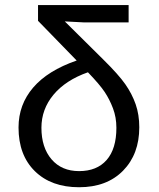

<svg xmlns="http://www.w3.org/2000/svg" viewBox="-20 -745 640 774"><path d="M449.2 -230Q449.2 -272 435.5 -308.1Q421.9 -344.2 402.1 -374Q382.3 -403.8 334.5 -453.6Q244.6 -421.9 195.8 -363.3Q147 -304.7 147 -230Q147 -150.4 187.7 -102.8Q228.5 -55.2 298.8 -55.2Q370.6 -55.2 409.9 -100.1Q449.2 -145 449.2 -230ZM316.4 -654.8 241.2 -658.7 395.5 -505.9Q458 -444.3 485.1 -405.5Q512.2 -366.7 526.9 -324.7Q541.5 -282.7 541.5 -231.9Q541.5 -123.5 476.1 -56.9Q410.6 9.8 298.8 9.8Q186.5 9.8 120.6 -54.9Q54.7 -119.6 54.7 -231Q54.7 -323.2 113.8 -392.1Q172.9 -460.9 289.1 -501L133.3 -661.1V-724.6H498.5V-654.8Z"/></svg>

Font: Courier New
Style: Regular
Weight: 400
Designer: Steve Matteson
Foundry: Ascender Corporation
Version: Version 2.00.3